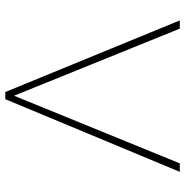

<svg xmlns="http://www.w3.org/2000/svg" viewBox="-7 -691 698 724"><g transform="rotate(-90 342.0 -329.0)"><path d="M596 0 343 -625 88 0H56L330 -658H357L627 0Z"/></g></svg>

Font: Ysabeau Infant Extralight
Style: Regular
Weight: 200
Designer: Christian Thalmann (Catharsis Fonts)
Version: Version 0.003